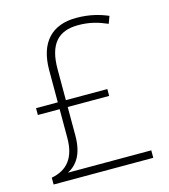

<svg xmlns="http://www.w3.org/2000/svg" viewBox="-108 -809 787 895"><g transform="rotate(-15 285.0 -361.5)"><path d="M342 -723C225 -723 158 -654 158 -520V-365H53V-332H158V-193C158 -97 116 -47 40 -33V0H521V-36H119C163 -59 197 -103 197 -194V-332H397V-365H197V-515C197 -634 245 -688 342 -688C398 -688 438 -676 482 -657L495 -692C455 -709 407 -723 342 -723Z"/></g></svg>

Font: Noto Sans Cherokee ExtraLight
Style: Regular
Weight: 200
Designer: Monotype Design Team
Foundry: Monotype Imaging Inc.
Version: Version 2.001